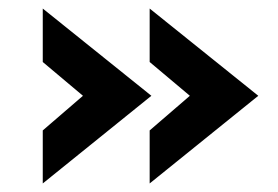

<svg xmlns="http://www.w3.org/2000/svg" viewBox="-20 -468 649 449"><path d="M80 -39V-163L174 -244L80 -323V-448L334 -244ZM330 -39V-163L424 -244L330 -323V-448L584 -244Z"/></svg>

Font: Josefin Sans
Style: Bold
Weight: 700
Designer: Santiago Orozco
Foundry: Typemade
Version: Version 2.000